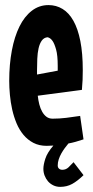

<svg xmlns="http://www.w3.org/2000/svg" viewBox="-20 -559 364 752"><path d="M307.1 127Q283.7 149.9 262.7 161.4Q241.7 172.9 215.8 172.9Q201.2 172.9 189 167Q176.8 161.1 168.2 151.4Q159.7 141.6 154.8 128.9Q149.9 116.2 149.9 102.1Q149.9 86.4 157.5 62.7Q165 39.1 189 11.2Q181.6 11.2 175 11.7Q168.5 12.2 163.1 12.2Q133.3 12.2 110.8 0.5Q88.4 -11.2 72 -30.8Q55.7 -50.3 44.9 -75.9Q34.2 -101.6 27.8 -129.9Q21.5 -158.2 18.8 -187.3Q16.1 -216.3 16.1 -242.2Q16.1 -306.6 26.4 -361.1Q36.6 -415.5 56.2 -455.1Q75.7 -494.6 104.5 -516.8Q133.3 -539.1 169.9 -539.1Q200.2 -539.1 225.1 -523.9Q250 -508.8 267.6 -477.5Q285.2 -446.3 294.7 -398.2Q304.2 -350.1 304.2 -284.2Q304.2 -265.6 303.5 -246.6Q302.7 -227.5 300.8 -207L127.9 -184.1Q129.9 -166 134 -149.9Q138.2 -133.8 145.3 -121.3Q152.3 -108.9 162.1 -101.6Q171.9 -94.2 186 -94.2Q212.4 -94.2 238.8 -97.4Q265.1 -100.6 293.9 -105L307.1 -13.2Q291.5 -7.8 276.6 -3.7Q261.7 0.5 248 2.9Q241.2 10.7 233.9 20.8Q226.6 30.8 220.2 42Q213.9 53.2 210 65.2Q206.1 77.1 206.1 88.9Q206.1 97.2 211.2 101.6Q216.3 106 224.1 106Q238.3 106 248.5 96.2Q258.8 86.4 268.1 76.2ZM125 -267.1 206.1 -282.2V-300.8Q206.1 -342.3 199.7 -365Q193.4 -387.7 186 -398.4Q177.2 -411.1 166 -413.1Q151.9 -411.6 143.6 -399.9Q135.3 -388.2 131.1 -369.9Q127 -351.6 126 -328.6Q125 -305.7 125 -282.2Z"/></svg>

Font: Mouse Memoirs
Style: Regular
Weight: 400
Version: Version 1.000